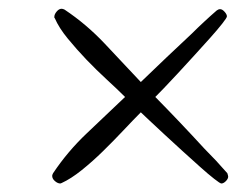

<svg xmlns="http://www.w3.org/2000/svg" viewBox="-20 -523 543 440"><path d="M502.9 -118.2Q502.9 -113.3 497.6 -107.9Q492.2 -102.5 487.3 -102.5Q484.4 -102.5 470.7 -113.3Q457 -124 438.5 -140.6Q419.9 -157.2 397.9 -177.2Q376 -197.3 356.4 -215.3Q336.9 -233.4 322.3 -247.1Q307.6 -260.7 302.7 -265.6Q285.2 -248 262.7 -224.1Q240.2 -200.2 216.3 -176.8Q192.4 -153.3 167.5 -133.3Q142.6 -113.3 121.1 -103.5L118.2 -102.5Q112.3 -102.5 106 -107.9Q99.6 -113.3 99.6 -120.1Q99.6 -122.1 101.6 -126Q134.8 -175.8 179.2 -217.8Q223.6 -259.8 266.6 -300.8Q249 -318.4 225.1 -340.3Q201.2 -362.3 178.2 -386.2Q155.3 -410.2 135.3 -434.6Q115.2 -459 105.5 -481.4Q104.5 -481.4 104.5 -483.4V-484.4Q104.5 -490.2 109.9 -496.6Q115.2 -502.9 121.1 -502.9Q124 -502.9 127.9 -501Q177.7 -467.8 219.7 -423.3Q261.7 -378.9 302.7 -335Q361.3 -391.6 419.9 -446.3Q433.6 -460 447.8 -473.1Q461.9 -486.3 476.6 -499Q480.5 -502 484.4 -502Q489.3 -502 494.6 -496.1Q500 -490.2 500 -485.4Q500 -482.4 489.3 -468.8Q478.5 -455.1 461.9 -436.5Q445.3 -418 425.3 -396Q405.3 -374 387.2 -354.5Q369.1 -335 355 -320.3Q340.8 -305.7 335.9 -300.8Q392.6 -243.2 448.2 -182.6Q461.9 -168.9 475.1 -154.8Q488.3 -140.6 501 -126Q502.9 -120.1 502.9 -118.2Z"/></svg>

Font: Calligraffiti
Style: Regular
Weight: 400
Designer: Dathan Boardman
Foundry: Open Window
Version: Version 1.000